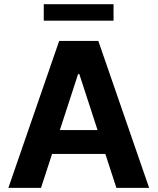

<svg xmlns="http://www.w3.org/2000/svg" viewBox="-20 -904 758 924"><path d="M20.3 0 264.8 -707H453.2L697.6 0H540.1L361.7 -547.4H355.8L177.4 0ZM547 -278V-163.3H169.2V-278ZM526.4 -804.5H190.6V-883.8H526.4Z"/></svg>

Font: Pretendard Std Variable
Style: Regular
Weight: 400
Designer: Base glyphs from Inter by Rasmus Andersson; Hangeul glyphs from Noto Sans CJK(Source Han Sans) by Jang Soo-young and Kan
Foundry: Kil Hyung-jin
Version: Version 1.309;Glyphs 3.2 (3225)